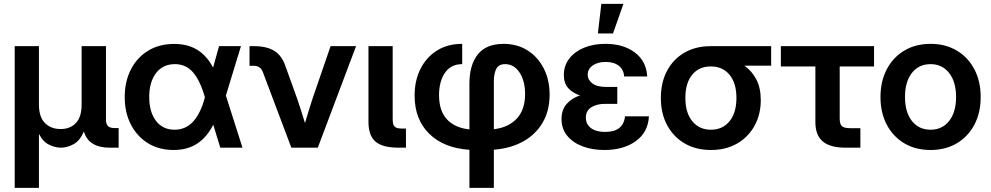

<svg xmlns="http://www.w3.org/2000/svg" viewBox="-20 -750 5030 975"><path d="M54.7 204.1V-515.6H177.7V-219.7Q177.7 -155.8 208.3 -125.2Q238.8 -94.7 287.6 -94.7Q336.4 -94.7 365.5 -125.2Q394.5 -155.8 394.5 -219.7V-515.6H518.1V-142.6Q518.1 -119.6 528.6 -109.6Q539.1 -99.6 563.5 -99.6H582.5V0H538.1Q429.2 0 405.8 -83Q386.7 -35.2 353.3 -17.6Q319.8 0 289.6 0Q261.2 0 229.7 -14.9Q198.2 -29.8 177.7 -70.3V204.1Z M861.8 11.7Q787.1 11.7 731.2 -22.9Q675.3 -57.6 644.3 -118.4Q613.3 -179.2 613.3 -256.8Q613.3 -335.4 644.3 -396.5Q675.3 -457.5 731.7 -492.2Q788.1 -526.9 864.7 -526.9Q934.6 -526.9 983.2 -496.1Q1031.7 -465.3 1062 -406.7L1092.3 -515.6H1203.6L1127 -264.6L1211.4 0H1098.6L1063 -116.7Q1031.2 -53.7 981.7 -21Q932.1 11.7 861.8 11.7ZM1020.5 -255.9 1019.5 -259.3Q995.6 -342.3 959.7 -383.3Q923.8 -424.3 868.2 -424.3Q807.1 -424.3 772.5 -378.9Q737.8 -333.5 737.8 -257.8Q737.8 -181.6 772 -136.5Q806.2 -91.3 866.7 -91.3Q923.8 -91.3 961.9 -134Q1000 -176.8 1020.5 -255.9Z M1459.5 0 1314.5 -384.8Q1302.2 -416 1268.1 -416H1247.1V-515.6H1269.5Q1335.4 -515.6 1373.8 -491.2Q1412.1 -466.8 1429.7 -413.6L1489.7 -247.1Q1500 -216.3 1509.8 -185.8Q1519.5 -155.3 1528.8 -125Q1537.6 -155.3 1547.1 -185.8Q1556.6 -216.3 1566.4 -247.1L1658.7 -515.6H1788.1L1593.8 0Z M2005.9 0Q1923.3 0 1887.2 -30.5Q1851.1 -61 1851.1 -131.8V-515.6H1974.1V-144Q1974.1 -116.7 1984.1 -106.9Q1994.1 -97.2 2021 -97.2H2041.5V0Z M2363.8 204.1V10.7Q2233.4 2 2159.4 -71Q2085.4 -144 2085.4 -265.1Q2085.4 -340.3 2115 -399.7Q2144.5 -459 2198.7 -493.2Q2252.9 -527.3 2327.1 -527.3V-424.3Q2269.5 -424.3 2239.5 -380.1Q2209.5 -335.9 2209.5 -267.1Q2209.5 -187 2249.8 -143.8Q2290 -100.6 2363.8 -92.8V-325.7Q2363.8 -420.4 2406.5 -473.9Q2449.2 -527.3 2537.1 -527.3Q2606.4 -527.3 2659.2 -493.9Q2711.9 -460.4 2741.5 -402.1Q2771 -343.8 2771 -269Q2771 -188.5 2736.1 -128.2Q2701.2 -67.9 2637.7 -32.2Q2574.2 3.4 2487.8 10.3V204.1ZM2487.8 -93.8Q2562 -102.5 2604.2 -147.7Q2646.5 -192.9 2646.5 -272.5Q2646.5 -338.9 2618.4 -381.6Q2590.3 -424.3 2544.9 -424.3Q2512.7 -424.3 2500.2 -400.4Q2487.8 -376.5 2487.8 -336.4Z M3049.3 11.7Q2987.8 11.7 2938.5 -6.8Q2889.2 -25.4 2860.4 -60.5Q2831.5 -95.7 2831.5 -145.5Q2831.5 -192.4 2857.2 -221.7Q2882.8 -251 2925.3 -265.6Q2886.2 -278.3 2864.7 -303.5Q2843.3 -328.6 2843.3 -369.6Q2843.3 -416.5 2870.6 -452.1Q2897.9 -487.8 2945.6 -507.6Q2993.2 -527.3 3054.7 -527.3Q3145 -527.3 3203.6 -483.6Q3262.2 -439.9 3266.6 -361.8H3149.4Q3147.5 -396 3122.6 -415.8Q3097.7 -435.5 3055.7 -435.5Q3015.1 -435.5 2989.7 -417.5Q2964.4 -399.4 2964.4 -370.6Q2964.4 -344.7 2987.8 -326.7Q3011.2 -308.6 3058.6 -308.6H3114.7V-222.7H3054.2Q3009.8 -222.7 2982.4 -205.1Q2955.1 -187.5 2955.1 -152.8Q2955.1 -118.7 2981.2 -99.4Q3007.3 -80.1 3052.2 -80.1Q3146 -80.1 3153.8 -159.2H3275.4Q3271 -78.1 3208.5 -33.2Q3146 11.7 3049.3 11.7ZM3016.1 -580.1 3033.7 -730.5H3146L3092.8 -580.1Z M3590.3 11.7Q3514.2 11.7 3457 -21.5Q3399.9 -54.7 3367.9 -114.3Q3335.9 -173.8 3335.9 -252.4Q3335.9 -331.5 3367.4 -390.6Q3398.9 -449.7 3455.8 -482.7Q3512.7 -515.6 3588.9 -515.6H3896V-416.5H3759.8Q3797.9 -390.1 3820.6 -346.9Q3843.3 -303.7 3843.3 -241.7Q3843.3 -168.5 3811.5 -111.1Q3779.8 -53.7 3722.9 -21Q3666 11.7 3590.3 11.7ZM3590.3 -412.6H3588.9Q3529.8 -412.6 3495.1 -370.6Q3460.4 -328.6 3460.4 -252.4Q3460.4 -177.2 3495.6 -134.3Q3530.8 -91.3 3590.3 -91.3Q3649.4 -91.3 3684.6 -134.3Q3719.7 -177.2 3719.7 -252.4Q3719.7 -328.1 3684.6 -370.4Q3649.4 -412.6 3590.3 -412.6Z M4274.9 0Q4195.8 0 4158.2 -31.7Q4120.6 -63.5 4120.6 -129.9V-412.6H3945.3V-515.6H4418.5V-412.6H4244.1V-147.9Q4244.1 -120.1 4255.1 -109.6Q4266.1 -99.1 4296.4 -99.1H4349.1V0Z M4705.6 11.7Q4629.4 11.7 4572.3 -22.2Q4515.1 -56.2 4483.2 -116.7Q4451.2 -177.2 4451.2 -257.3Q4451.2 -337.4 4483.2 -398.2Q4515.1 -459 4572.3 -493.2Q4629.4 -527.3 4705.6 -527.3Q4781.2 -527.3 4838.6 -493.2Q4896 -459 4928 -398.2Q4960 -337.4 4960 -257.3Q4960 -177.2 4928 -116.7Q4896 -56.2 4838.6 -22.2Q4781.2 11.7 4705.6 11.7ZM4705.6 -91.3Q4764.6 -91.3 4799.8 -135.7Q4835 -180.2 4835 -257.3Q4835 -334.5 4799.8 -379.4Q4764.6 -424.3 4705.6 -424.3Q4646 -424.3 4610.8 -379.6Q4575.7 -335 4575.7 -257.3Q4575.7 -180.2 4610.8 -135.7Q4646 -91.3 4705.6 -91.3Z"/></svg>

Font: Inter Display SemiBold
Style: Regular
Weight: 600
Designer: Rasmus Andersson
Foundry: rsms
Version: Version 4.001;git-9221beed3